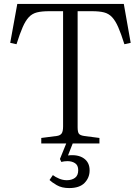

<svg xmlns="http://www.w3.org/2000/svg" viewBox="-20 -730 714 977"><path d="M332 227Q294 227 268.5 212Q243 197 232 186L249 161Q262 171 281 179Q300 187 320 187Q345 187 361.5 175Q378 163 378 136Q378 111 362 100.5Q346 90 324 90Q306 90 292 94L285 79L317 0H190V-28L268 -38Q285 -40 293 -50Q301 -60 301 -87V-673H229Q193 -673 168.5 -667Q144 -661 127 -643Q110 -625 95.5 -592Q81 -559 64 -505L32 -512L68 -710H610L645 -512L613 -505Q596 -559 581.5 -592Q567 -625 550 -643Q533 -661 509 -667Q485 -673 449 -673H375V-83Q375 -58 381.5 -49.5Q388 -41 409 -38L486 -28V0H350L326 61Q376 55 406 75.5Q436 96 436 137Q436 174 410.5 200.5Q385 227 332 227Z"/></svg>

Font: Literata 36pt Light
Style: Regular
Weight: 300
Designer: Latin by Veronika Burian and Jose Scaglione. Greek by Irene Vlachou. Cyrillic by Vera Evstafieva.
Foundry: TypeTogether
Version: Version 3.002